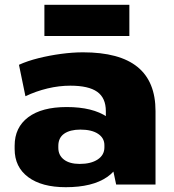

<svg xmlns="http://www.w3.org/2000/svg" viewBox="-20 -769 723 800"><path d="M421 -203V-306Q421 -361 385 -386.5Q349 -412 273 -412Q226 -412 178 -400.5Q130 -389 86 -368L59 -499Q94 -515 140 -526.5Q186 -538 234.5 -544.5Q283 -551 326 -551Q478 -551 553 -490Q628 -429 628 -306V0H464ZM254 11Q154 11 97.5 -31Q41 -73 41 -148V-162Q41 -238 97.5 -280.5Q154 -323 258 -323Q366 -323 427 -281.5Q488 -240 488 -165V-150Q488 -74 426.5 -31.5Q365 11 254 11ZM312 -86Q359 -86 387 -104.5Q415 -123 415 -155V-164Q415 -194 388.5 -211.5Q362 -229 315 -229Q272 -229 247.5 -212Q223 -195 223 -161V-153Q223 -122 246.5 -104Q270 -86 312 -86ZM519 -749V-619H165V-749Z"/></svg>

Font: Pathway Extreme 28pt ExtraBold
Style: Regular
Weight: 800
Designer: Eduardo Rodriguez Tunni
Foundry: Eduardo Rodriguez Tunni
Version: Version 1.001;gftools[0.9.26]